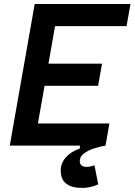

<svg xmlns="http://www.w3.org/2000/svg" viewBox="-20 -713 659 940"><path d="M382.8 207Q277.3 207 277.3 122.1Q277.3 85.9 302 57.6Q326.7 29.3 371.1 14.2V0H27.8L149.9 -693.4H618.7L599.6 -585H249.5L217.3 -401.4H479.5L460.4 -293H198.2L165.5 -108.4H515.6L496.6 0Q465.3 4.9 436.5 14.9Q407.7 24.9 389.2 39.8Q370.6 54.7 370.6 75.2Q370.6 104 404.3 104Q422.9 104 442.4 95.7L460.9 189.5Q423.3 207 382.8 207Z"/></svg>

Font: Cascadia Mono NF SemiBold
Style: Italic
Weight: 600
Italic angle: -10°
Monospace: yes
Designer: Aaron Bell
Foundry: Saja Typeworks
Version: Version 2404.023; ttfautohint (v1.8.4)